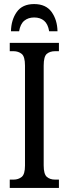

<svg xmlns="http://www.w3.org/2000/svg" viewBox="-20 -925 337 945"><path d="M28 0V-41H47Q70 -41 86.5 -54Q103 -67 103 -110V-602Q103 -647 86.5 -660Q70 -673 47 -673H28V-714H270V-673H251Q226 -673 210.5 -660Q195 -647 195 -602V-111Q195 -68 210.5 -54.5Q226 -41 251 -41H270V0ZM34 -771Q35 -827 62.5 -866Q90 -905 148 -905Q206 -905 234 -866Q262 -827 263 -771H222Q216 -807 197 -823Q178 -839 148 -839Q119 -839 99.5 -823Q80 -807 74 -771Z"/></svg>

Font: Noto Serif ExtraCondensed
Style: Regular
Weight: 400
Width: 2
Designer: Monotype Design Team
Foundry: Monotype Imaging Inc.
Version: Version 2.015